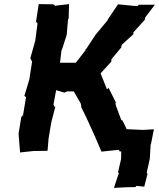

<svg xmlns="http://www.w3.org/2000/svg" viewBox="-20 -737 776 937"><path d="M136 -437 137 -439 123 -349 99 -269 107 -263 93 -178 88 -171 98 -175 84 -167 71 -87V-77L78 7L143 0L212 -1L217 -60L230 -138L229 -135L250 -216H246L241 -227L254 -297L294 -285L308 -291H340L374 -232L376 -220L377 -213C400 -168 421 -121 442 -74L445 -72H443L475 3L560 -6L564 2L649 6L620 -62L622 -66L611 -77C599 -102 589 -130 575 -153L573 -148L547 -218L543 -234L546 -236L510 -308L502 -301L471 -379L523 -436L524 -448L573 -507L571 -508L576 -520L631 -570V-579L687 -641L688 -651L736 -714H657L653 -708H637L556 -716L506 -642L505 -638L446 -567L400 -497L392 -492L399 -494L350 -431H273L280 -491L282 -494L305 -565L306 -572L312 -643L315 -646L317 -717L249 -709L240 -716L169 -717L155 -626L159 -630L163 -622L152 -538L128 -453C130 -448 134 -442 136 -437ZM684 174 700 111 696 106 711 38 715 -29 718 -40 731 -106 676 -103 591 -107 571 -39 570 -33 572 -27 571 39 556 104 560 108 536 180 590 177 641 176 646 170Z"/></svg>

Font: Asimov Print
Style: DIt
Weight: 250
Width: 0
Designer: Google
Version: Version 2.000980: 2014